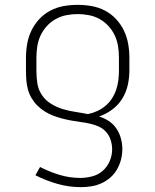

<svg xmlns="http://www.w3.org/2000/svg" viewBox="-20 -558 640 791"><path d="M313 213Q264 213 216.5 199.5Q169 186 126 164L145 130Q184 150 225.5 162.5Q267 175 311 175Q335 175 360 168.5Q385 162 403.5 145.5Q422 129 432 105.5Q442 82 442 57Q442 38 436 19Q430 0 417 -14.5Q404 -29 386 -37Q368 -45 349 -49Q330 -53 311 -55.5Q292 -58 273 -61.5Q254 -65 235 -70Q216 -75 198 -82Q180 -89 163.5 -99.5Q147 -110 133.5 -123.5Q120 -137 110 -154Q100 -171 95 -189.5Q90 -208 88.5 -227.5Q87 -247 87 -267V-320Q87 -349 92 -377.5Q97 -406 109.5 -432Q122 -458 142 -479.5Q162 -501 188 -514.5Q214 -528 242.5 -533Q271 -538 300 -538Q329 -538 357.5 -533Q386 -528 412 -514.5Q438 -501 458 -479.5Q478 -458 490.5 -432Q503 -406 508 -377.5Q513 -349 513 -320V-267Q513 -236 506 -206Q499 -176 483 -150.5Q467 -125 442 -106.5Q417 -88 388 -78Q409 -72 428 -59.5Q447 -47 459.5 -28.5Q472 -10 478 12Q484 34 484 56Q484 78 478.5 99.5Q473 121 462 140Q451 159 434.5 173.5Q418 188 398 197Q378 206 356.5 209.5Q335 213 313 213ZM342 -88Q362 -92 380.5 -100.5Q399 -109 414.5 -122Q430 -135 441 -152Q452 -169 458.5 -188Q465 -207 467.5 -227Q470 -247 470 -267V-320Q470 -343 466.5 -366.5Q463 -390 453 -411.5Q443 -433 427 -450.5Q411 -468 390.5 -479.5Q370 -491 346.5 -495.5Q323 -500 300 -500Q277 -500 253.5 -495.5Q230 -491 209.5 -479.5Q189 -468 173 -450.5Q157 -433 147 -411.5Q137 -390 133.5 -366.5Q130 -343 130 -320V-267Q130 -240 134 -214Q138 -188 153 -166Q168 -144 191 -130Q214 -116 239 -108.5Q264 -101 290.5 -97Q317 -93 342 -88Z"/></svg>

Font: Iosevka Curly XLtEx
Style: Regular
Weight: 200
Width: 7
Monospace: yes
Designer: Belleve Invis
Foundry: Belleve Invis
Version: Version 11.1.0; ttfautohint (v1.8.3)